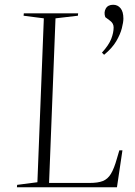

<svg xmlns="http://www.w3.org/2000/svg" viewBox="-20 -786 566 806"><path d="M52 -10 137 -21 164 -709 79 -720 80 -730H308L307 -720L213 -709L186 -18H356Q391 -18 411.5 -26Q432 -34 445.5 -56Q459 -78 471 -121L481 -155H494L471 0H51ZM417 -556 408 -565Q437 -597 447 -623Q457 -649 457 -671Q457 -688 442 -699L422 -714Q415 -734 424 -750Q433 -766 455 -766Q474 -766 486 -751.5Q498 -737 498 -708Q498 -693 491.5 -667.5Q485 -642 468 -613Q451 -584 417 -556Z"/></svg>

Font: Display Extralight
Style: Italic
Weight: 200
Italic angle: -2°
Designer: Latin by Veronika Burian and Jose Scaglione. Greek by Irene Vlachou. Cyrillic by Vera Evstafieva
Foundry: TypeTogether
Version: Version 3.002